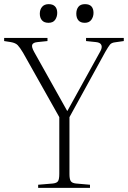

<svg xmlns="http://www.w3.org/2000/svg" viewBox="-25 -906 617 926"><path d="M159 0V-15L230 -21Q249 -23 255 -32.5Q261 -42 261 -68V-341L86 -652Q71 -677 60.5 -688Q50 -699 27 -703L-5 -708V-723H204V-708L156 -703Q135 -701 130.5 -690.5Q126 -680 140 -655L299 -371H300L458 -657Q469 -676 464 -688.5Q459 -701 438 -703L390 -708V-723H572V-708L530 -702Q513 -700 505.5 -691Q498 -682 483 -656L310 -341V-66Q310 -43 316 -33Q322 -23 341 -21L409 -15V0ZM384 -796Q363 -796 353 -808Q343 -820 343 -840Q343 -860 353 -873Q363 -886 385 -886Q406 -886 416 -875Q426 -864 426 -844Q426 -825 415.5 -810.5Q405 -796 384 -796ZM209 -796Q188 -796 177.5 -808Q167 -820 167 -840Q167 -860 178 -873Q189 -886 210 -886Q230 -886 240.5 -875Q251 -864 251 -844Q251 -825 241 -810.5Q231 -796 209 -796Z"/></svg>

Font: Literata 60pt ExtraLight
Style: Regular
Weight: 250
Designer: Latin by Veronika Burian and Jose Scaglione. Greek by Irene Vlachou. Cyrillic by Vera Evstafieva.
Foundry: TypeTogether
Version: Version 3.103;gftools[0.9.29]